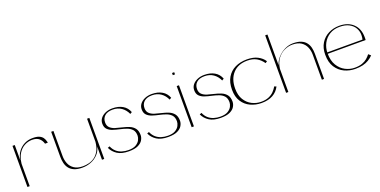

<svg xmlns="http://www.w3.org/2000/svg" viewBox="-18 -1359 4094 2071"><g transform="rotate(-20 2028.5 -323.5)"><path d="M48 0V-472H74V-297Q83 -355 112.5 -394.5Q142 -434 185 -455.5Q228 -477 276 -477Q324 -478 352.5 -466Q381 -454 395.5 -433Q410 -412 416 -384Q417 -381 417 -379Q417 -377 418 -374H386Q376 -412 348 -436.5Q320 -461 267 -461Q222 -461 180.5 -439Q139 -417 110.5 -372Q82 -327 74 -257V0Z M678 7Q622 7 585.5 -8.5Q549 -24 528.5 -51Q508 -78 500 -112.5Q492 -147 492 -185V-472H518V-185Q518 -138 534.5 -97Q551 -56 589 -30.5Q627 -5 690 -5Q722 -5 757 -13.5Q792 -22 823 -44Q854 -66 876 -105.5Q898 -145 904 -207V-472H930V-1H904V-152Q892 -100 857.5 -64.5Q823 -29 776 -11Q729 7 678 7Z M1198 -484Q1266 -484 1314 -456Q1362 -428 1382 -374L1360 -361Q1338 -411 1296 -440.5Q1254 -470 1196 -470Q1136 -470 1104.5 -442Q1073 -414 1073 -367Q1073 -328 1095.5 -306.5Q1118 -285 1154 -274Q1190 -263 1230 -254Q1270 -245 1306 -230.5Q1342 -216 1364.5 -187.5Q1387 -159 1387 -109Q1387 -81 1370.5 -52.5Q1354 -24 1315.5 -5.5Q1277 13 1210 13Q1127 13 1078.5 -18.5Q1030 -50 1007 -100L1030 -109Q1046 -71 1073 -47Q1100 -23 1135.5 -12Q1171 -1 1210 -1Q1265 -1 1296.5 -20Q1328 -39 1341 -65.5Q1354 -92 1354 -114Q1354 -160 1331.5 -185Q1309 -210 1273 -223Q1237 -236 1197 -244.5Q1157 -253 1121 -265Q1085 -277 1062.5 -300Q1040 -323 1040 -365Q1040 -399 1060 -425.5Q1080 -452 1116 -468Q1152 -484 1198 -484Z M1650 -484Q1718 -484 1766 -456Q1814 -428 1834 -374L1812 -361Q1790 -411 1748 -440.5Q1706 -470 1648 -470Q1588 -470 1556.5 -442Q1525 -414 1525 -367Q1525 -328 1547.5 -306.5Q1570 -285 1606 -274Q1642 -263 1682 -254Q1722 -245 1758 -230.5Q1794 -216 1816.5 -187.5Q1839 -159 1839 -109Q1839 -81 1822.5 -52.5Q1806 -24 1767.5 -5.5Q1729 13 1662 13Q1579 13 1530.5 -18.5Q1482 -50 1459 -100L1482 -109Q1498 -71 1525 -47Q1552 -23 1587.5 -12Q1623 -1 1662 -1Q1717 -1 1748.5 -20Q1780 -39 1793 -65.5Q1806 -92 1806 -114Q1806 -160 1783.5 -185Q1761 -210 1725 -223Q1689 -236 1649 -244.5Q1609 -253 1573 -265Q1537 -277 1514.5 -300Q1492 -323 1492 -365Q1492 -399 1512 -425.5Q1532 -452 1568 -468Q1604 -484 1650 -484Z M1933 0V-472H1959V0ZM1934 -597V-622H1959V-597Z M2253 -484Q2321 -484 2369 -456Q2417 -428 2437 -374L2415 -361Q2393 -411 2351 -440.5Q2309 -470 2251 -470Q2191 -470 2159.5 -442Q2128 -414 2128 -367Q2128 -328 2150.5 -306.5Q2173 -285 2209 -274Q2245 -263 2285 -254Q2325 -245 2361 -230.5Q2397 -216 2419.5 -187.5Q2442 -159 2442 -109Q2442 -81 2425.5 -52.5Q2409 -24 2370.5 -5.5Q2332 13 2265 13Q2182 13 2133.5 -18.5Q2085 -50 2062 -100L2085 -109Q2101 -71 2128 -47Q2155 -23 2190.5 -12Q2226 -1 2265 -1Q2320 -1 2351.5 -20Q2383 -39 2396 -65.5Q2409 -92 2409 -114Q2409 -160 2386.5 -185Q2364 -210 2328 -223Q2292 -236 2252 -244.5Q2212 -253 2176 -265Q2140 -277 2117.5 -300Q2095 -323 2095 -365Q2095 -399 2115 -425.5Q2135 -452 2171 -468Q2207 -484 2253 -484Z M2733 13Q2665 13 2607 -14Q2549 -41 2514.5 -95Q2480 -149 2480 -230Q2480 -314 2513.5 -370.5Q2547 -427 2606 -455.5Q2665 -484 2741 -484Q2814 -484 2863.5 -458.5Q2913 -433 2940 -391L2919 -377Q2888 -422 2845.5 -446Q2803 -470 2741 -470Q2635 -470 2575.5 -405Q2516 -340 2516 -230Q2516 -153 2547.5 -102Q2579 -51 2628.5 -26Q2678 -1 2733 -1Q2785 -1 2821 -16.5Q2857 -32 2881 -57Q2905 -82 2920 -109L2943 -100Q2916 -46 2863.5 -16.5Q2811 13 2733 13Z M3017 0V-660H3043V-307Q3057 -356 3092 -394Q3127 -432 3173.5 -454.5Q3220 -477 3268 -477Q3324 -477 3360 -462Q3396 -447 3416.5 -420.5Q3437 -394 3445 -360.5Q3453 -327 3453 -289V-1H3428V-289Q3428 -335 3411 -375.5Q3394 -416 3356.5 -441Q3319 -466 3255 -466Q3211 -466 3165 -445Q3119 -424 3085.5 -380Q3052 -336 3043 -267V0Z M3579 -258H3988Q3991 -272 3992.5 -283.5Q3994 -295 3994 -309Q3994 -352 3973 -389Q3952 -426 3909 -449Q3866 -472 3801 -472Q3735 -472 3686 -442Q3637 -412 3610 -361Q3583 -310 3583 -246Q3583 -163 3616 -108.5Q3649 -54 3700.5 -27.5Q3752 -1 3807 -1Q3858 -1 3892.5 -13.5Q3927 -26 3950.5 -46Q3974 -66 3991 -89L4017 -66Q3993 -41 3963 -23Q3933 -5 3895 4Q3857 13 3809 13Q3742 13 3684 -14.5Q3626 -42 3590 -98Q3554 -154 3554 -241Q3554 -319 3588 -373.5Q3622 -428 3678.5 -456Q3735 -484 3801 -484Q3902 -484 3960.5 -427.5Q4019 -371 4019 -276Q4019 -268 4019 -259.5Q4019 -251 4018 -242H3580Z"/></g></svg>

Font: Panamera Thin
Style: Regular
Weight: 100
Designer: Bastien Sozeau
Foundry: NBR — Bastien Sozeau
Version: Version 3.003;gftools[0.9.33]